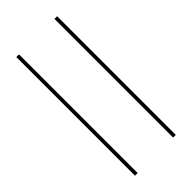

<svg xmlns="http://www.w3.org/2000/svg" viewBox="-286 -821 1068 1068"><g transform="rotate(-45 248.5 -287.0)"><path d="M88 -754H109V179.5H88ZM388 -754H409V179.5H388Z"/></g></svg>

Font: Lato 2
Style: Regular
Weight: 200
Designer: Lukasz Dziedzic with Adam Twardoch and Botio Nikoltchev
Foundry: tyPoland Lukasz Dziedzic
Version: Version 2.015; 2015-08-06; http://www.latofonts.com/